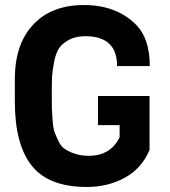

<svg xmlns="http://www.w3.org/2000/svg" viewBox="-20 -738 677 764"><path d="M39 -335V-423Q39 -562 112 -640Q185 -718 314 -718Q443 -718 521 -640Q576 -585 576 -475H446Q446 -594 319 -594Q281 -594 254.5 -579.5Q228 -565 215 -546Q202 -527 195 -490Q188 -453 187 -428Q186 -403 186 -361Q186 -319 186.5 -304.5Q187 -290 189.5 -257.5Q192 -225 197.5 -211Q203 -197 213.5 -175Q224 -153 240 -144Q281 -118 333 -118Q420 -118 456 -192V-240H370V-356H575V-141Q544 -68 477 -31Q410 6 325 6Q174 6 106.5 -78.5Q39 -163 39 -335Z"/></svg>

Font: Viga
Style: Regular
Weight: 400
Designer: Oscar Yáñez
Foundry: Fontstage
Version: Version 1.001